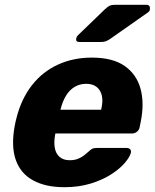

<svg xmlns="http://www.w3.org/2000/svg" viewBox="-20 -770 645 800"><path d="M248 10Q169.6 10 117.5 -18.7Q65.4 -47.4 45.6 -104.1Q25.9 -160.7 41.1 -244.4Q42.5 -251.2 44.6 -261.9Q46.6 -272.5 48.8 -278.8Q68.8 -358 112.7 -414.4Q156.6 -470.8 220.7 -500.4Q284.9 -530 362.4 -530Q449.9 -530 499.7 -494.9Q549.5 -459.9 565.7 -399.7Q581.9 -339.5 566.5 -263.3L561.6 -238.9Q559.6 -228.3 550.4 -221Q541.1 -213.8 530.5 -213.8H210.7Q210.7 -213.1 210.2 -211Q209.7 -208.9 209.4 -206.9Q204.2 -177.5 208.3 -153.9Q212.4 -130.2 228.1 -116.3Q243.9 -102.4 270.6 -102.4Q290.5 -102.4 305.4 -108.5Q320.4 -114.6 331 -123.2Q341.6 -131.9 348.6 -138Q360 -148.5 366.1 -151Q372.3 -153.5 383.9 -153.5H508Q517.6 -153.5 522.6 -147.7Q527.6 -141.9 525 -132.2Q520.4 -115.1 499.7 -90.9Q479 -66.6 443.1 -43.5Q407.2 -20.4 358 -5.2Q308.7 10 248 10ZM232.1 -312.9H401.4L401.8 -315Q409.8 -347.5 404.4 -371.3Q399 -395 382.5 -407.9Q366 -420.8 339.1 -420.8Q312.2 -420.8 290.9 -407.9Q269.5 -395 255 -371.3Q240.5 -347.5 232.5 -315ZM310.4 -595Q294.4 -595 297.8 -611Q299.8 -618.6 305.8 -624L417.1 -731.4Q430 -743.2 437.8 -746.6Q445.6 -750 458.1 -750H589.7Q606.6 -750 604.7 -731.9Q604.1 -723.4 596.7 -718.4L441.2 -609.4Q431.2 -602.4 422.6 -598.7Q413.9 -595 400.1 -595Z"/></svg>

Font: Rubik Light
Style: Italic
Weight: 300
Italic angle: -12°
Designer: Hubert and Fischer
Foundry: Hubert and Fischer
Version: Version 2.300;gftools[0.9.30]